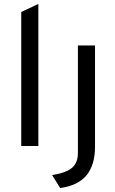

<svg xmlns="http://www.w3.org/2000/svg" viewBox="-20 -742 586 976"><path d="M88 0V-681L175 -722V0ZM286 214 245 148Q316.5 136.5 346.2 111Q376 85.5 376 36V-511H463V4Q463 96 420.2 148.5Q377.5 201 286 214Z"/></svg>

Font: Undotted
Style: Regular
Weight: 400
Designer: Delve Withrington, Dave Bailey, Thomas Jockin
Foundry: Delve Fonts LLC
Version: Version 4.000